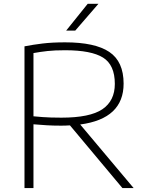

<svg xmlns="http://www.w3.org/2000/svg" viewBox="-20 -964 750 984"><path d="M105.5 0V-726.5Q148.5 -735 198 -741Q247.5 -747 313.5 -747Q467 -747 540.2 -697.8Q613.5 -648.5 613.5 -535.5Q613.5 -355.5 391 -326L665 0H607.5L338.5 -321.5Q316.5 -320 293 -320Q251.5 -320 219.8 -322Q188 -324 151.5 -327V0ZM294.5 -361Q441 -361 504.8 -404.2Q568.5 -447.5 568.5 -534Q568.5 -631 508.2 -668.8Q448 -706.5 313.5 -706.5Q260 -706.5 223.8 -702.5Q187.5 -698.5 151.5 -692V-368Q177.5 -365.5 198 -364Q218.5 -362.5 240.8 -361.8Q263 -361 294.5 -361ZM319 -807 429.5 -944.5H484.5L365.5 -807Z"/></svg>

Font: Encode Sans Exp XLt
Style: Regular
Weight: 200
Width: 7
Designer: Multiple Designers
Foundry: Impallari Type
Version: Version 3.002; ttfautohint (v1.8.3) -l 8 -r 50 -G 200 -x 14 